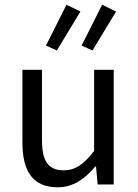

<svg xmlns="http://www.w3.org/2000/svg" viewBox="-20 -782 584 814"><path d="M175 -589 221 -568 321 -733 262 -762ZM326 -589 372 -568 472 -733 413 -762ZM75 -178C75 -54 121 12 224 12C291 12 339 -23 384 -76H387L394 0H462V-486H379V-142C334 -84 299 -60 250 -60C185 -60 158 -98 158 -189V-486H75Z"/></svg>

Font: Cambridge Sans
Style: Regular
Weight: 400
Version: Version 2.020;PS 002.020;hotconv 1.0.88;makeotf.lib2.5.64775